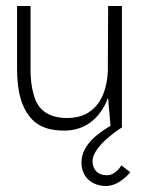

<svg xmlns="http://www.w3.org/2000/svg" viewBox="-20 -426 480 641"><path d="M194 10C253 10 291 -18 315 -51C327 -68 335 -83 339 -97H341L349 -6C307 19 252 58 252 117C252 164 286 195 334 195C379 195 415 149 415 149L385 126C385 126 368 159 337 159C305 159 289 139 289 112C289 60 386 0 386 0H387V-406H341L340 -188C336 -101 296 -32 205 -32C137 -32 104 -63 92 -112C85 -136 82 -163 82 -194V-406H37V-194C37 -123 51 -58 96 -19C119 0 151 10 194 10Z"/></svg>

Font: OSH Darker Grotesque
Style: Regular
Weight: 400
Designer: Gabriel Lam
Foundry: TypeRant
Version: Version 1.000;Glyphs 3.1.1 (3148)